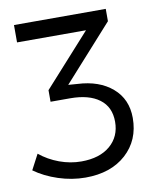

<svg xmlns="http://www.w3.org/2000/svg" viewBox="-80 -763 687 830"><g transform="rotate(-10 263.5 -347.5)"><path d="M6.8 -66.9 42 -133.8Q79.6 -103 127.2 -85.4Q174.8 -67.9 223.1 -67.9Q303.7 -67.9 349.9 -107.4Q396 -147 396 -211.9Q396 -276.9 350.3 -311Q304.7 -345.2 222.2 -345.2H136.2V-396L340.8 -623H38.1V-699.2H440.9V-645L224.1 -403.8L263.2 -400.9Q358.9 -396.5 416.5 -346.9Q474.1 -297.4 474.1 -214.8Q474.1 -117.2 407.2 -56.6Q340.3 3.9 229 3.9Q169.4 3.9 110.4 -15.4Q51.3 -34.7 6.8 -66.9Z"/></g></svg>

Font: Montserrat Light
Style: Regular
Weight: 300
Designer: Julieta Ulanovsky
Foundry: Julieta Ulanovsky
Version: Version 1.000;PS 002.000;hotconv 1.0.70;makeotf.lib2.5.58329